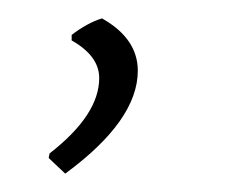

<svg xmlns="http://www.w3.org/2000/svg" viewBox="-20 -83 270 209"><path d="M91 -63Q130 -41 130 -6Q130 48 51 106L33 89L34 84Q88 42 88 2Q88 -22 58 -39V-45Q75 -58 91 -63Z"/></svg>

Font: Alegreya Sans Light
Style: Italic
Weight: 300
Italic angle: -7°
Designer: Juan Pablo del Peral
Foundry: Huerta Tipografica
Version: Version 2.007